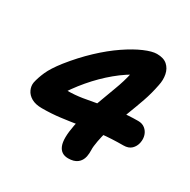

<svg xmlns="http://www.w3.org/2000/svg" viewBox="-162 -869 1024 1033"><g transform="rotate(30 350.0 -352.0)"><path d="M391 11Q346 11 330 -29Q314 -69 331 -157Q346 -232 371.5 -303Q397 -374 421.5 -438Q446 -502 457 -556Q461 -573 460.5 -587.5Q460 -602 455 -620L498 -570Q436 -539 377.5 -490.5Q319 -442 268 -382Q217 -322 176 -254L142 -318Q165 -307 175.5 -304.5Q186 -302 204 -302Q252 -302 298.5 -309.5Q345 -317 394.5 -326.5Q444 -336 499 -344Q554 -352 618 -352Q643 -352 660 -338.5Q677 -325 684 -303.5Q691 -282 686 -257Q681 -232 663.5 -215Q646 -198 614 -198Q540 -198 477 -191Q414 -184 358.5 -175Q303 -166 248 -159Q193 -152 134 -152Q94 -152 69 -166.5Q44 -181 33.5 -204Q23 -227 27 -250Q34 -283 51 -321.5Q68 -360 111 -415Q166 -484 225.5 -540Q285 -596 342.5 -635Q400 -674 448 -694.5Q496 -715 525 -715Q567 -715 589.5 -695Q612 -675 618.5 -642.5Q625 -610 617 -574Q606 -517 588 -465.5Q570 -414 550.5 -364Q531 -314 513 -261.5Q495 -209 483 -148Q476 -111 477 -90.5Q478 -70 474 -49Q468 -21 447.5 -5Q427 11 391 11Z"/></g></svg>

Font: Shantell Sans Light
Style: Bold Italic
Weight: 700
Italic angle: -11°
Version: Version 1.011;[c5ecc13dd]